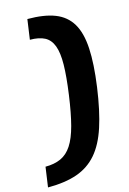

<svg xmlns="http://www.w3.org/2000/svg" viewBox="-180 -870 701 1040"><g transform="rotate(-15 170.5 -350.0)"><path d="M83 -805Q177 -805 237 -781.5Q297 -758 328.5 -705.5Q360 -653 365 -565.5Q370 -478 352 -350Q334 -222 305.5 -134.5Q277 -47 231.5 5.5Q186 58 119 81.5Q52 105 -45 105L-29 -7Q21 -7 57.5 -23.5Q94 -40 119.5 -79Q145 -118 162.5 -184Q180 -250 194 -350Q208 -450 209 -516Q210 -582 195.5 -621Q181 -660 149.5 -676.5Q118 -693 67 -693Z"/></g></svg>

Font: Pathway Extreme 8pt Thin 12pt
Style: Bold Italic
Weight: 700
Italic angle: -8°
Version: Version 1.001;gftools[0.9.26]